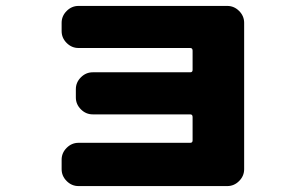

<svg xmlns="http://www.w3.org/2000/svg" viewBox="-20 -604 1040 648"><path d="M747 -584Q770 -584 787 -567Q804 -550 804 -527V-33Q804 -10 787 7Q770 24 747 24H245Q222 24 205 7Q188 -10 188 -33V-65Q188 -88 205 -105Q222 -122 245 -122H622Q630 -122 630 -130V-209Q630 -218 622 -218H293Q270 -218 253 -235Q236 -252 236 -275V-303Q236 -326 253 -343Q270 -360 293 -360H622Q630 -360 630 -368V-433Q630 -442 622 -442H245Q222 -442 205 -459Q188 -476 188 -499V-527Q188 -550 205 -567Q222 -584 245 -584Z"/></svg>

Font: Rounded Mplus 1c Black
Style: Regular
Weight: 900
Version: Version 1.059.20150529